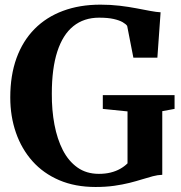

<svg xmlns="http://www.w3.org/2000/svg" viewBox="-20 -772 760 804"><path d="M380 11Q294.5 11 228 -17.5Q161.5 -46 116 -97Q70.5 -148 46.8 -216.2Q23 -284.5 23 -364Q23 -456.5 49.2 -528.8Q75.5 -601 124.8 -650.8Q174 -700.5 243.8 -726.5Q313.5 -752.5 400.5 -752.5Q443 -752.5 481 -748Q519 -743.5 551.5 -737.2Q584 -731 609.5 -726.2Q635 -721.5 652.5 -720.5L639 -530.5H538.5L512.5 -663.5Q507.5 -671 493.8 -679Q480 -687 456 -692.5Q432 -698 395 -698Q331.5 -698 287.2 -662.5Q243 -627 220 -556.2Q197 -485.5 197 -380Q196.5 -311 208 -250.2Q219.5 -189.5 243.2 -143.2Q267 -97 304.5 -70.5Q342 -44 394 -44Q421 -44 443.2 -49.5Q465.5 -55 483.2 -65Q501 -75 514 -88V-305.5L410.5 -316V-373.5H711V-316L659.5 -306.5V-40Q640.5 -39.5 619.8 -34Q599 -28.5 575 -21Q551 -13.5 522.2 -6.2Q493.5 1 458.2 6Q423 11 380 11Z"/></svg>

Font: Merriweather 48pt
Style: Bold
Weight: 700
Version: Version 2.100